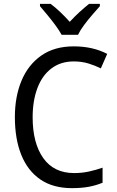

<svg xmlns="http://www.w3.org/2000/svg" viewBox="-20 -964 604 994"><path d="M362 -646Q294 -646 246 -609.5Q198 -573 173.5 -507.5Q149 -442 149 -357Q149 -223 204 -145.5Q259 -68 364 -68Q404 -68 440.5 -76Q477 -84 511 -96V-18Q477 -4 439.5 3Q402 10 352 10Q255 10 189.5 -34.5Q124 -79 90.5 -161.5Q57 -244 57 -358Q57 -464 91.5 -546.5Q126 -629 194 -676.5Q262 -724 362 -724Q460 -724 535 -685L502 -610Q472 -625 437.5 -635.5Q403 -646 362 -646ZM299 -784Q287 -806 267.5 -832.5Q248 -859 226.5 -885Q205 -911 187 -932V-944H242Q265 -927 291 -902.5Q317 -878 341 -851Q367 -879 391 -901Q415 -923 441 -944H497V-932Q480 -913 457.5 -887Q435 -861 415 -834Q395 -807 384 -784Z"/></svg>

Font: Noto Sans Sinhala UI SemiCondensed
Style: Regular
Weight: 400
Width: 4
Designer: Jelle Bosma - Monotype Design Team
Foundry: Monotype Imaging Inc.
Version: Version 2.006; ttfautohint (v1.8.4.7-5d5b)